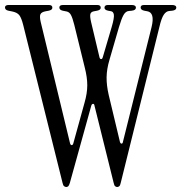

<svg xmlns="http://www.w3.org/2000/svg" viewBox="-38 -740 727 770"><path d="M432 10Q428 10 424 7Q420 4 418 -6L341 -316Q340 -324 335 -323.5Q330 -323 328 -316L242 -6Q239 4 235.5 7Q232 10 228 10Q224 10 219.5 7Q215 4 213 -6L55 -640Q48 -668 39.5 -679Q31 -690 11 -694L-4 -697Q-18 -700 -18 -710Q-18 -720 -3 -720H158Q172 -720 172 -709Q172 -700 157 -697L146 -695Q129 -692 124.5 -683.5Q120 -675 125 -653L243 -165Q245 -158 249.5 -158Q254 -158 256 -165L301 -328Q312 -366 312 -398Q312 -430 302 -469L260 -640Q253 -668 246.5 -680Q240 -692 229 -694L214 -697Q200 -700 200 -710Q200 -720 215 -720H352Q366 -720 366 -709Q366 -700 351 -697L340 -695Q327 -693 324.5 -684Q322 -675 327 -653L361 -510Q363 -503 367.5 -503Q372 -503 374 -510L410 -632Q421 -670 418.5 -682Q416 -694 407 -695L396 -697Q381 -700 381 -709Q381 -720 395 -720H490Q507 -720 507 -709Q507 -699 490 -697L479 -696Q466 -695 457.5 -680Q449 -665 439 -631L401 -500Q390 -463 389.5 -430.5Q389 -398 398 -359L443 -171Q445 -164 449.5 -164Q454 -164 455 -171L570 -632Q584 -690 552 -695L541 -697Q526 -700 526 -710Q526 -720 540 -720H652Q669 -720 669 -709Q669 -699 652 -697L641 -696Q628 -695 618.5 -680.5Q609 -666 601 -631L446 -6Q444 4 440 7Q436 10 432 10Z"/></svg>

Font: Instrument Serif
Style: Regular
Weight: 400
Designer: Rodrigo Fuenzalida
Foundry: fragTYPE
Version: Version 1.000; ttfautohint (v1.8.4.7-5d5b);gftools[0.9.27]